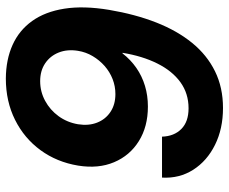

<svg xmlns="http://www.w3.org/2000/svg" viewBox="-84 -696 791 664"><g transform="rotate(-90 312.0 -363.5)"><path d="M271 11.7Q199.2 11.7 143.6 -15.9Q87.9 -43.5 57.4 -91.3Q26.9 -139.2 30.3 -199.2H171.9Q173.3 -157.2 198.5 -132.3Q223.6 -107.4 270 -107.4Q321.3 -107.4 360.4 -135.7Q399.4 -164.1 425 -215.6Q450.7 -267.1 461.9 -335.9H460Q438 -307.6 409.4 -287.8Q380.9 -268.1 347.4 -258.1Q314 -248 275.9 -248Q206.5 -248 156.5 -279.3Q106.4 -310.5 83.5 -365Q60.5 -419.4 71.8 -489.3Q84 -563 125.2 -619.4Q166.5 -675.8 230.2 -707.5Q293.9 -739.3 373 -739.3Q438.5 -738.8 489 -716.1Q539.6 -693.4 571.8 -648.4Q604 -603.5 614.5 -536.9Q625 -470.2 610.4 -382.3Q595.2 -292 566.7 -219.2Q538.1 -146.5 496.1 -95Q454.1 -43.5 397.9 -15.9Q341.8 11.7 271 11.7ZM319.3 -360.4Q346.2 -360.4 371.1 -370.1Q396 -379.9 416.3 -397.7Q436.5 -415.5 450.4 -439Q464.4 -462.4 468.8 -490.2Q474.6 -526.9 462.9 -556.4Q451.2 -585.9 425.5 -603.3Q399.9 -620.6 363.8 -620.6Q327.6 -620.6 295.9 -603.5Q264.2 -586.4 242.7 -556.9Q221.2 -527.3 214.8 -489.7Q209 -452.6 220.5 -423.6Q231.9 -394.5 257.6 -377.4Q283.2 -360.4 319.3 -360.4Z"/></g></svg>

Font: Inter 28pt
Style: Bold Italic
Weight: 700
Italic angle: -9.3988°
Designer: Rasmus Andersson
Foundry: rsms
Version: Version 4.001;git-66647c0bb